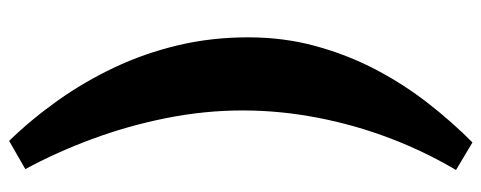

<svg xmlns="http://www.w3.org/2000/svg" viewBox="-346 -522 1083 432"><g transform="rotate(-90 196.0 -306.5)"><path d="M91 214.5 29 177.5Q70.5 107.5 100.5 28.8Q130.5 -50 146.7 -134.2Q163 -218.5 163 -303Q163 -388.5 145.7 -474.7Q128.5 -561 98.5 -641.7Q68.5 -722.5 31 -791.5L94.5 -828Q143 -778 185.3 -718.5Q227.5 -659 259.5 -591.5Q291.5 -524 309.5 -448.5Q327.5 -373 327.5 -290Q327.5 -210 307.8 -138Q288 -66 254.8 -2.7Q221.5 60.5 179 115Q136.5 169.5 91 214.5Z"/></g></svg>

Font: Literata Variable Black
Style: Regular
Weight: 900
Designer: Latin by Veronika Burian and Jose Scaglione. Greek by Irene Vlachou. Cyrillic by Vera Evstafieva.
Foundry: TypeTogether
Version: Version 3.021